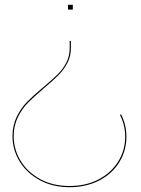

<svg xmlns="http://www.w3.org/2000/svg" viewBox="-20 -556 587 799"><path d="M263 -516V-536H283V-516ZM506 13Q506 71 476.5 119Q447 167 393 195Q339 223 269 223Q199 223 145 193.5Q91 164 61.5 115.5Q32 67 32 11Q32 -34 49.5 -70Q67 -106 92.5 -132Q118 -158 160 -193Q198 -225 219.5 -246Q241 -267 255.5 -294.5Q270 -322 270 -356V-386H275V-356Q275 -321 260 -293Q245 -265 223.5 -243.5Q202 -222 163 -189Q122 -154 97 -129Q72 -104 54.5 -68.5Q37 -33 37 11Q37 66 66 113.5Q95 161 147.5 189.5Q200 218 269 218Q338 218 390.5 190.5Q443 163 472 116Q501 69 501 13Q501 -36 479 -78L484 -80Q506 -36 506 13Z"/></svg>

Font: Hepta Slab Hairline
Style: Regular
Weight: 400
Designer: Michael LaGattuta
Foundry: Michael LaGattuta
Version: Version 1.100; ttfautohint (v1.8) -l 8 -r 50 -G 200 -x 14 -D